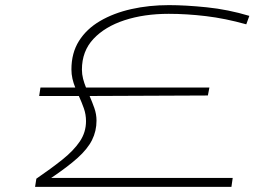

<svg xmlns="http://www.w3.org/2000/svg" viewBox="-20 -730 1075 750"><path d="M117 0 122 -32Q179 -71 223 -106Q267 -141 291.5 -177Q316 -213 316 -257Q316 -283 307.5 -307Q299 -331 288 -355H133L138 -388H274Q267 -405 263 -422.5Q259 -440 259 -459Q259 -523 288.5 -570Q318 -617 371 -648Q424 -679 493 -694.5Q562 -710 640 -710Q704 -710 787.5 -701.5Q871 -693 954 -668L942 -635Q860 -658 784.5 -667Q709 -676 639 -676Q543 -676 466.5 -651Q390 -626 345 -578Q300 -530 300 -458Q300 -440 304.5 -422.5Q309 -405 316 -388H798L792 -357L330 -355Q340 -332 348.5 -308Q357 -284 357 -259Q357 -218 339.5 -183Q322 -148 283 -113Q244 -78 180 -35H889L884 0Z"/></svg>

Font: Georama ExtraExtended ExtraLight
Style: Italic
Weight: 200
Width: 8
Italic angle: -9°
Designer: Jean-Baptiste Levee
Foundry: Production Type
Version: Version 1.000